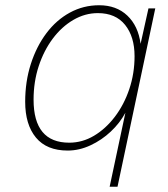

<svg xmlns="http://www.w3.org/2000/svg" viewBox="-20 -562 640 732"><path d="M428 150H398L458 -132Q437 -93 402.5 -60.5Q368 -28 325 -8Q282 12 238 12Q158 12 117 -37.5Q76 -87 76 -174Q76 -251 97.5 -318Q119 -385 157 -435.5Q195 -486 246.5 -514Q298 -542 358 -542Q424 -542 465.5 -502.5Q507 -463 516 -395L546 -530H572ZM244 -18Q294 -18 338.5 -44.5Q383 -71 418 -117Q453 -163 473 -222.5Q493 -282 493 -348Q493 -422 457 -467Q421 -512 353 -512Q304 -512 259.5 -486Q215 -460 181 -414.5Q147 -369 127.5 -309.5Q108 -250 108 -182Q108 -18 244 -18Z"/></svg>

Font: Geist Mono Thin
Style: Italic
Weight: 100
Italic angle: -12°
Monospace: yes
Designer: Basement.studio, Andrés Briganti, Mateo Zaragoza
Foundry: Basement.studio, Vercel, Andrés Briganti, Guido Ferreyra, Mateo Zaragoza
Version: Version 1.500; ttfautohint (v1.8.4.7-5d5b)